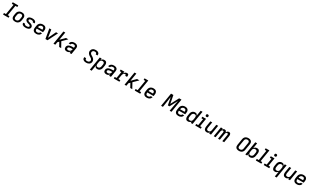

<svg xmlns="http://www.w3.org/2000/svg" viewBox="832 -4822 14751 9094"><g transform="rotate(30 8208.0 -275.0)"><path d="M18 0H319V-87H224L317 -648H424V-735H122V-648H217L124 -87H17Z M674 8Q707 8 740.5 1.5Q774 -5 805 -22Q836 -39 860 -66Q884 -93 897.5 -125Q911 -157 916 -190L934 -300Q941 -338 939 -375Q937 -412 921.5 -444.5Q906 -477 878 -499Q850 -521 814 -529.5Q778 -538 741 -538Q708 -538 674.5 -531.5Q641 -525 610 -508Q579 -491 555 -464Q531 -437 517.5 -405Q504 -373 499 -340L481 -230Q475 -192 476.5 -155Q478 -118 493.5 -85.5Q509 -53 537 -31.5Q565 -10 601 -1Q637 8 674 8ZM676 -79Q650 -79 627 -88.5Q604 -98 591 -119Q578 -140 576 -165Q574 -190 579 -216L597 -326Q601 -351 612 -375Q623 -399 643.5 -417.5Q664 -436 689 -443.5Q714 -451 739 -451Q765 -451 788 -441.5Q811 -432 824 -411.5Q837 -391 839 -365.5Q841 -340 836 -314L818 -204Q814 -179 803 -155Q792 -131 771.5 -112.5Q751 -94 726 -86.5Q701 -79 676 -79Z M1251 8Q1285 8 1320 3Q1355 -2 1389.5 -16.5Q1424 -31 1449.5 -60Q1475 -89 1481 -124Q1484 -143 1481.5 -161.5Q1479 -180 1471.5 -196.5Q1464 -213 1452.5 -227Q1441 -241 1427 -252Q1413 -263 1397 -271.5Q1381 -280 1364 -287Q1347 -294 1329 -299Q1311 -304 1293 -309Q1275 -314 1257.5 -319.5Q1240 -325 1224.5 -334Q1209 -343 1198.5 -359Q1188 -375 1191 -394Q1194 -412 1210 -424.5Q1226 -437 1244 -442Q1262 -447 1279.5 -449Q1297 -451 1315 -451Q1333 -451 1350.5 -448.5Q1368 -446 1383.5 -439.5Q1399 -433 1409.5 -418.5Q1420 -404 1417 -386Q1417 -385 1417 -383H1516Q1517 -387 1518 -390Q1523 -420 1512 -447.5Q1501 -475 1479.5 -493Q1458 -511 1431 -521Q1404 -531 1374.5 -534.5Q1345 -538 1315 -538Q1281 -538 1247 -533Q1213 -528 1180 -513Q1147 -498 1122.5 -469.5Q1098 -441 1093 -407Q1090 -388 1092.5 -369Q1095 -350 1103 -333.5Q1111 -317 1122 -303.5Q1133 -290 1147 -278.5Q1161 -267 1177 -258.5Q1193 -250 1210 -243.5Q1227 -237 1245 -231.5Q1263 -226 1280.5 -221.5Q1298 -217 1316 -211Q1334 -205 1349.5 -196.5Q1365 -188 1375.5 -172Q1386 -156 1383 -137Q1380 -118 1362.5 -105.5Q1345 -93 1326 -88Q1307 -83 1288.5 -81Q1270 -79 1251 -79Q1232 -79 1213.5 -81.5Q1195 -84 1178 -90.5Q1161 -97 1149 -111Q1137 -125 1140 -144V-147H1041Q1040 -143 1040 -140Q1035 -109 1046.5 -81.5Q1058 -54 1081 -36Q1104 -18 1132 -8.5Q1160 1 1190 4.5Q1220 8 1251 8Z M1831 8Q1868 8 1904.5 -0.5Q1941 -9 1974 -31Q2007 -53 2029 -85.5Q2051 -118 2060 -154H1961Q1954 -129 1931.5 -110Q1909 -91 1883 -85Q1857 -79 1832 -79Q1805 -79 1781.5 -88Q1758 -97 1744.5 -118Q1731 -139 1728.5 -164.5Q1726 -190 1731 -216L1732 -222H2073L2086 -300Q2093 -338 2091 -375Q2089 -412 2073.5 -444.5Q2058 -477 2030 -499Q2002 -521 1966 -529.5Q1930 -538 1893 -538Q1860 -538 1826.5 -531.5Q1793 -525 1762 -508Q1731 -491 1707 -464Q1683 -437 1669.5 -405Q1656 -373 1651 -340L1633 -230Q1626 -192 1628.5 -154.5Q1631 -117 1647 -84.5Q1663 -52 1691.5 -30.5Q1720 -9 1756.5 -0.5Q1793 8 1831 8ZM1746 -309 1749 -326Q1753 -351 1764 -375Q1775 -399 1795.5 -417.5Q1816 -436 1841 -443.5Q1866 -451 1891 -451Q1917 -451 1940 -441.5Q1963 -432 1976 -411.5Q1989 -391 1991 -365.5Q1993 -340 1988 -314L1987 -309Z M2334 0H2450L2717 -530H2610L2441 -177Q2433 -160 2425 -143.5Q2417 -127 2410 -110Q2408 -127 2405.5 -143.5Q2403 -160 2401 -177L2349 -530H2242Z M2773 0H2873L2898 -151L2966 -218L3086 0H3196L3037 -288L3283 -530H3152L2923 -301L2995 -735H2894Z M3506 8Q3538 8 3570 -2.5Q3602 -13 3628 -36.5Q3654 -60 3671 -89L3656 0H3757L3814 -345Q3819 -379 3815 -412Q3811 -445 3792 -470.5Q3773 -496 3745 -511.5Q3717 -527 3684 -532.5Q3651 -538 3617 -538Q3580 -538 3543 -529.5Q3506 -521 3472.5 -498Q3439 -475 3418 -441Q3397 -407 3390 -370H3489Q3495 -397 3516.5 -417.5Q3538 -438 3564.5 -444.5Q3591 -451 3617 -451Q3638 -451 3657.5 -446.5Q3677 -442 3692.5 -430Q3708 -418 3713.5 -399Q3719 -380 3716 -359L3709 -318H3618Q3590 -318 3562.5 -316Q3535 -314 3507.5 -307.5Q3480 -301 3453.5 -289.5Q3427 -278 3403.5 -259.5Q3380 -241 3367 -214.5Q3354 -188 3349 -161Q3343 -126 3350.5 -92Q3358 -58 3381 -34.5Q3404 -11 3437.5 -1.5Q3471 8 3506 8ZM3534 -79Q3510 -79 3488.5 -86.5Q3467 -94 3456.5 -114.5Q3446 -135 3450 -158Q3453 -174 3463.5 -188Q3474 -202 3490 -209Q3506 -216 3521.5 -220.5Q3537 -225 3553.5 -227.5Q3570 -230 3586 -230.5Q3602 -231 3618 -231H3694L3691 -210Q3687 -183 3674 -157.5Q3661 -132 3638 -113Q3615 -94 3587.5 -86.5Q3560 -79 3534 -79Z M4563 8Q4601 8 4639.5 -0.5Q4678 -9 4713.5 -31.5Q4749 -54 4771.5 -89Q4794 -124 4800 -163Q4805 -193 4800 -222.5Q4795 -252 4782.5 -277Q4770 -302 4751.5 -323.5Q4733 -345 4711 -362.5Q4689 -380 4665 -395Q4641 -410 4616.5 -424Q4592 -438 4571 -456.5Q4550 -475 4538.5 -502Q4527 -529 4532 -560Q4536 -588 4556 -612.5Q4576 -637 4605 -646.5Q4634 -656 4662 -656Q4690 -656 4715 -647Q4740 -638 4752.5 -614.5Q4765 -591 4761 -563Q4760 -561 4760 -559H4859Q4860 -563 4861 -568Q4866 -600 4858.5 -630.5Q4851 -661 4831.5 -684Q4812 -707 4784.5 -720Q4757 -733 4726 -738Q4695 -743 4662 -743Q4625 -743 4587 -734.5Q4549 -726 4515.5 -702.5Q4482 -679 4461 -644.5Q4440 -610 4433 -573Q4428 -543 4433 -513.5Q4438 -484 4450.5 -458.5Q4463 -433 4481.5 -412Q4500 -391 4522 -373.5Q4544 -356 4568 -341Q4592 -326 4616.5 -311.5Q4641 -297 4662 -278.5Q4683 -260 4695 -233Q4707 -206 4702 -176Q4697 -146 4674.5 -121.5Q4652 -97 4622 -88Q4592 -79 4563 -79Q4541 -79 4520.5 -83.5Q4500 -88 4483.5 -100Q4467 -112 4460 -132Q4453 -152 4457 -174L4458 -179H4358Q4357 -174 4356 -169Q4351 -136 4359 -105Q4367 -74 4388 -51Q4409 -28 4437.5 -15Q4466 -2 4498 3Q4530 8 4563 8Z M4881 205H4981L5032 -100Q5039 -69 5056.5 -42.5Q5074 -16 5104 -4Q5134 8 5167 8Q5198 8 5229 0Q5260 -8 5287 -27Q5314 -46 5334 -73Q5354 -100 5364.5 -130Q5375 -160 5380 -190L5398 -300Q5404 -334 5405 -367.5Q5406 -401 5398 -432.5Q5390 -464 5371 -489.5Q5352 -515 5321.5 -526.5Q5291 -538 5257 -538Q5225 -538 5193.5 -529Q5162 -520 5134.5 -498Q5107 -476 5089 -448L5103 -530H5002ZM5141 -79Q5115 -79 5092.5 -91Q5070 -103 5060 -126Q5050 -149 5049 -175Q5048 -201 5053 -227L5071 -337Q5075 -360 5085 -382Q5095 -404 5114.5 -421Q5134 -438 5157 -444.5Q5180 -451 5203 -451Q5229 -451 5252 -441.5Q5275 -432 5288 -411.5Q5301 -391 5303 -365.5Q5305 -340 5300 -314L5282 -204Q5278 -180 5267.5 -156Q5257 -132 5236.5 -113.5Q5216 -95 5191 -87Q5166 -79 5141 -79Z M5666 8Q5698 8 5730 -2.5Q5762 -13 5788 -36.5Q5814 -60 5831 -89L5816 0H5917L5974 -345Q5979 -379 5975 -412Q5971 -445 5952 -470.5Q5933 -496 5905 -511.5Q5877 -527 5844 -532.5Q5811 -538 5777 -538Q5740 -538 5703 -529.5Q5666 -521 5632.5 -498Q5599 -475 5578 -441Q5557 -407 5550 -370H5649Q5655 -397 5676.5 -417.5Q5698 -438 5724.5 -444.5Q5751 -451 5777 -451Q5798 -451 5817.5 -446.5Q5837 -442 5852.5 -430Q5868 -418 5873.5 -399Q5879 -380 5876 -359L5869 -318H5778Q5750 -318 5722.5 -316Q5695 -314 5667.5 -307.5Q5640 -301 5613.5 -289.5Q5587 -278 5563.5 -259.5Q5540 -241 5527 -214.5Q5514 -188 5509 -161Q5503 -126 5510.5 -92Q5518 -58 5541 -34.5Q5564 -11 5597.5 -1.5Q5631 8 5666 8ZM5694 -79Q5670 -79 5648.5 -86.5Q5627 -94 5616.5 -114.5Q5606 -135 5610 -158Q5613 -174 5623.5 -188Q5634 -202 5650 -209Q5666 -216 5681.5 -220.5Q5697 -225 5713.5 -227.5Q5730 -230 5746 -230.5Q5762 -231 5778 -231H5854L5851 -210Q5847 -183 5834 -157.5Q5821 -132 5798 -113Q5775 -94 5747.5 -86.5Q5720 -79 5694 -79Z M6073 0H6381V-87H6274L6309 -301Q6313 -327 6322 -352.5Q6331 -378 6347 -401.5Q6363 -425 6388 -438Q6413 -451 6440 -451Q6452 -451 6462.5 -446Q6473 -441 6476 -429Q6479 -417 6478 -405Q6477 -393 6475 -380H6576Q6579 -403 6581.5 -425Q6584 -447 6582 -468.5Q6580 -490 6569 -508Q6558 -526 6537 -532Q6516 -538 6494 -538Q6460 -538 6426.5 -523Q6393 -508 6368.5 -480Q6344 -452 6329 -419L6347 -530H6144V-443H6232L6173 -87H6073Z M6661 0H6761L6786 -151L6854 -218L6974 0H7084L6925 -288L7171 -530H7040L6811 -301L6883 -735H6782Z M7218 0H7519V-87H7429L7536 -735H7331V-648H7421L7328 -87H7217Z M7879 8Q7916 8 7952.5 -0.5Q7989 -9 8022 -31Q8055 -53 8077 -85.5Q8099 -118 8108 -154H8009Q8002 -129 7979.5 -110Q7957 -91 7931 -85Q7905 -79 7880 -79Q7853 -79 7829.5 -88Q7806 -97 7792.5 -118Q7779 -139 7776.5 -164.5Q7774 -190 7779 -216L7780 -222H8121L8134 -300Q8141 -338 8139 -375Q8137 -412 8121.5 -444.5Q8106 -477 8078 -499Q8050 -521 8014 -529.5Q7978 -538 7941 -538Q7908 -538 7874.5 -531.5Q7841 -525 7810 -508Q7779 -491 7755 -464Q7731 -437 7717.5 -405Q7704 -373 7699 -340L7681 -230Q7674 -192 7676.5 -154.5Q7679 -117 7695 -84.5Q7711 -52 7739.5 -30.5Q7768 -9 7804.5 -0.5Q7841 8 7879 8ZM7794 -309 7797 -326Q7801 -351 7812 -375Q7823 -399 7843.5 -417.5Q7864 -436 7889 -443.5Q7914 -451 7939 -451Q7965 -451 7988 -441.5Q8011 -432 8024 -411.5Q8037 -391 8039 -365.5Q8041 -340 8036 -314L8035 -309Z M8659 0H8759L8783 -147Q8802 -258 8816.5 -369.5Q8831 -481 8847 -592L8928 -177H9017L9237 -592Q9216 -481 9193.5 -370Q9171 -259 9153 -147L9128 0H9229L9350 -735H9223L8993 -299L8908 -735H8780Z M9607 8Q9644 8 9680.5 -0.5Q9717 -9 9750 -31Q9783 -53 9805 -85.5Q9827 -118 9836 -154H9737Q9730 -129 9707.5 -110Q9685 -91 9659 -85Q9633 -79 9608 -79Q9581 -79 9557.5 -88Q9534 -97 9520.5 -118Q9507 -139 9504.5 -164.5Q9502 -190 9507 -216L9508 -222H9849L9862 -300Q9869 -338 9867 -375Q9865 -412 9849.5 -444.5Q9834 -477 9806 -499Q9778 -521 9742 -529.5Q9706 -538 9669 -538Q9636 -538 9602.5 -531.5Q9569 -525 9538 -508Q9507 -491 9483 -464Q9459 -437 9445.5 -405Q9432 -373 9427 -340L9409 -230Q9402 -192 9404.5 -154.5Q9407 -117 9423 -84.5Q9439 -52 9467.5 -30.5Q9496 -9 9532.5 -0.5Q9569 8 9607 8ZM9522 -309 9525 -326Q9529 -351 9540 -375Q9551 -399 9571.5 -417.5Q9592 -436 9617 -443.5Q9642 -451 9667 -451Q9693 -451 9716 -441.5Q9739 -432 9752 -411.5Q9765 -391 9767 -365.5Q9769 -340 9764 -314L9763 -309Z M10126 8Q10158 8 10190 -1Q10222 -10 10249 -32Q10276 -54 10294 -82L10280 0H10381L10502 -735H10402L10351 -430Q10344 -461 10326.5 -487.5Q10309 -514 10279 -526Q10249 -538 10216 -538Q10185 -538 10154 -530Q10123 -522 10096 -503Q10069 -484 10049 -457Q10029 -430 10018.5 -400.5Q10008 -371 10003 -340L9985 -230Q9979 -197 9978.5 -163Q9978 -129 9985.5 -97.5Q9993 -66 10012 -40.5Q10031 -15 10061.5 -3.5Q10092 8 10126 8ZM10180 -79Q10154 -79 10131 -88.5Q10108 -98 10095 -119Q10082 -140 10080 -165Q10078 -190 10083 -216L10101 -326Q10105 -351 10116 -374.5Q10127 -398 10147 -416.5Q10167 -435 10192 -443Q10217 -451 10242 -451Q10268 -451 10290.5 -439.5Q10313 -428 10323.5 -405Q10334 -382 10334.5 -355.5Q10335 -329 10330 -303L10312 -193Q10308 -170 10298 -148Q10288 -126 10268.5 -109.5Q10249 -93 10226 -86Q10203 -79 10180 -79Z M10530 0H10831V-87H10741L10814 -530H10609V-443H10699L10640 -87H10529ZM10785 -616Q10800 -616 10815.5 -621Q10831 -626 10841 -639.5Q10851 -653 10853 -668Q10857 -691 10851 -712Q10845 -733 10826 -744Q10807 -755 10785 -755Q10770 -755 10754.5 -749.5Q10739 -744 10729 -730.5Q10719 -717 10717 -702Q10713 -680 10719 -658.5Q10725 -637 10744 -626.5Q10763 -616 10785 -616Z M11157 8Q11185 8 11212.5 -0.5Q11240 -9 11262.5 -29Q11285 -49 11301 -74L11288 0H11389L11476 -530H11376L11320 -193Q11315 -163 11297.5 -134.5Q11280 -106 11249.5 -92.5Q11219 -79 11189 -79Q11164 -79 11142 -89Q11120 -99 11108.5 -120Q11097 -141 11096 -166Q11095 -191 11099 -216L11151 -530H11050L11001 -230Q10995 -195 10995 -160.5Q10995 -126 11005 -94.5Q11015 -63 11037 -39Q11059 -15 11091 -3.5Q11123 8 11157 8Z M11539 0H11639L11694 -333Q11697 -352 11703 -371Q11709 -390 11718.5 -408Q11728 -426 11745.5 -438.5Q11763 -451 11782 -451Q11802 -451 11817.5 -438.5Q11833 -426 11835 -406.5Q11837 -387 11834 -366L11774 0H11874L11929 -333Q11932 -352 11937.5 -371Q11943 -390 11953 -408Q11963 -426 11980.5 -438.5Q11998 -451 12017 -451Q12037 -451 12052 -438.5Q12067 -426 12069.5 -406.5Q12072 -387 12069 -366L12008 0H12109L12167 -350Q12171 -375 12172 -400.5Q12173 -426 12168.5 -450.5Q12164 -475 12152 -496Q12140 -517 12118 -527.5Q12096 -538 12070 -538Q12042 -538 12014 -524Q11986 -510 11967 -485Q11948 -460 11936 -433Q11934 -460 11923 -485.5Q11912 -511 11888 -524.5Q11864 -538 11836 -538Q11812 -538 11788 -529Q11764 -520 11746 -501Q11728 -482 11715 -460L11727 -530H11626Z M12915 8Q12946 8 12978.5 2.5Q13011 -3 13041.5 -18.5Q13072 -34 13096.5 -58.5Q13121 -83 13135 -114Q13149 -145 13154 -177L13211 -519Q13217 -555 13214 -591.5Q13211 -628 13194.5 -658Q13178 -688 13149.5 -708Q13121 -728 13086 -735.5Q13051 -743 13015 -743Q12983 -743 12950.5 -737.5Q12918 -732 12887.5 -717Q12857 -702 12832.5 -677Q12808 -652 12794.5 -621.5Q12781 -591 12775 -559L12719 -217Q12713 -180 12715.5 -144Q12718 -108 12734.5 -77.5Q12751 -47 12779.5 -27.5Q12808 -8 12843 0Q12878 8 12915 8ZM12916 -79Q12892 -79 12869.5 -86.5Q12847 -94 12832.5 -112Q12818 -130 12815 -154Q12812 -178 12816 -202L12873 -544Q12877 -568 12888.5 -590.5Q12900 -613 12921 -628.5Q12942 -644 12965.5 -650Q12989 -656 13013 -656Q13037 -656 13059.5 -648.5Q13082 -641 13096.5 -623Q13111 -605 13114 -581Q13117 -557 13112 -533L13056 -191Q13052 -167 13040.5 -144.5Q13029 -122 13008 -106.5Q12987 -91 12963.5 -85Q12940 -79 12916 -79Z M13519 8Q13550 8 13581 0Q13612 -8 13639 -27Q13666 -46 13686 -73Q13706 -100 13716.5 -130Q13727 -160 13732 -190L13750 -300Q13756 -334 13757 -367.5Q13758 -401 13750 -432.5Q13742 -464 13723 -489.5Q13704 -515 13673.5 -526.5Q13643 -538 13609 -538Q13577 -538 13545.5 -529Q13514 -520 13486.5 -498Q13459 -476 13441 -448L13489 -735H13388L13267 0H13367L13384 -100Q13391 -69 13408.5 -42.5Q13426 -16 13456 -4Q13486 8 13519 8ZM13493 -79Q13467 -79 13444.5 -91Q13422 -103 13412 -126Q13402 -149 13401 -175Q13400 -201 13405 -227L13423 -337Q13427 -360 13437 -382Q13447 -404 13466.5 -421Q13486 -438 13509 -444.5Q13532 -451 13555 -451Q13581 -451 13604 -441.5Q13627 -432 13640 -411.5Q13653 -391 13655 -365.5Q13657 -340 13652 -314L13634 -204Q13630 -180 13619.5 -156Q13609 -132 13588.5 -113.5Q13568 -95 13543 -87Q13518 -79 13493 -79Z M13842 0H14143V-87H14053L14160 -735H13955V-648H14045L13952 -87H13841Z M14274 0H14575V-87H14485L14558 -530H14353V-443H14443L14384 -87H14273ZM14529 -616Q14544 -616 14559.5 -621Q14575 -626 14585 -639.5Q14595 -653 14597 -668Q14601 -691 14595 -712Q14589 -733 14570 -744Q14551 -755 14529 -755Q14514 -755 14498.5 -749.5Q14483 -744 14473 -730.5Q14463 -717 14461 -702Q14457 -680 14463 -658.5Q14469 -637 14488 -626.5Q14507 -616 14529 -616Z M14998 205H15099L15220 -530H15120L15103 -430Q15096 -461 15078.5 -487.5Q15061 -514 15031 -526Q15001 -538 14968 -538Q14937 -538 14906 -530Q14875 -522 14848 -503Q14821 -484 14801 -457Q14781 -430 14770.5 -400.5Q14760 -371 14755 -340L14737 -230Q14731 -197 14730.5 -163Q14730 -129 14737.5 -97.5Q14745 -66 14764 -40.5Q14783 -15 14813.5 -3.5Q14844 8 14878 8Q14910 8 14942 -1Q14974 -10 15001 -32Q15028 -54 15046 -82ZM14932 -79Q14906 -79 14883 -88.5Q14860 -98 14847 -119Q14834 -140 14832 -165Q14830 -190 14835 -216L14853 -326Q14857 -351 14868 -374.5Q14879 -398 14899 -416.5Q14919 -435 14944 -443Q14969 -451 14994 -451Q15020 -451 15042.5 -439.5Q15065 -428 15075.5 -405Q15086 -382 15086.5 -355.5Q15087 -329 15082 -303L15064 -193Q15060 -170 15050 -148Q15040 -126 15020.5 -109.5Q15001 -93 14978 -86Q14955 -79 14932 -79Z M15477 8Q15505 8 15532.5 -0.5Q15560 -9 15582.5 -29Q15605 -49 15621 -74L15608 0H15709L15796 -530H15696L15640 -193Q15635 -163 15617.5 -134.5Q15600 -106 15569.5 -92.5Q15539 -79 15509 -79Q15484 -79 15462 -89Q15440 -99 15428.5 -120Q15417 -141 15416 -166Q15415 -191 15419 -216L15471 -530H15370L15321 -230Q15315 -195 15315 -160.5Q15315 -126 15325 -94.5Q15335 -63 15357 -39Q15379 -15 15411 -3.5Q15443 8 15477 8Z M16087 8Q16124 8 16160.5 -0.5Q16197 -9 16230 -31Q16263 -53 16285 -85.5Q16307 -118 16316 -154H16217Q16210 -129 16187.5 -110Q16165 -91 16139 -85Q16113 -79 16088 -79Q16061 -79 16037.5 -88Q16014 -97 16000.5 -118Q15987 -139 15984.5 -164.5Q15982 -190 15987 -216L15988 -222H16329L16342 -300Q16349 -338 16347 -375Q16345 -412 16329.5 -444.5Q16314 -477 16286 -499Q16258 -521 16222 -529.5Q16186 -538 16149 -538Q16116 -538 16082.5 -531.5Q16049 -525 16018 -508Q15987 -491 15963 -464Q15939 -437 15925.5 -405Q15912 -373 15907 -340L15889 -230Q15882 -192 15884.5 -154.5Q15887 -117 15903 -84.5Q15919 -52 15947.5 -30.5Q15976 -9 16012.5 -0.5Q16049 8 16087 8ZM16002 -309 16005 -326Q16009 -351 16020 -375Q16031 -399 16051.5 -417.5Q16072 -436 16097 -443.5Q16122 -451 16147 -451Q16173 -451 16196 -441.5Q16219 -432 16232 -411.5Q16245 -391 16247 -365.5Q16249 -340 16244 -314L16243 -309Z"/></g></svg>

Font: Iosevka Sparkle Medium Oblique
Style: Regular
Weight: 500
Italic angle: -9°
Designer: Belleve Invis
Foundry: Belleve Invis
Version: Version 4.5.0; ttfautohint (v1.8.3)